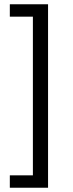

<svg xmlns="http://www.w3.org/2000/svg" viewBox="-20 -720 342 899"><path d="M205 159H26V101H134V-642H26V-700H205Z"/></svg>

Font: A_ThatdaokhamC
Style: Regular
Weight: 400
Designer: Rangsiwut Chaisin
Foundry: Rangsiwut Chaisin
Version: Version 1.000